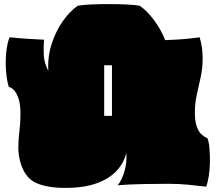

<svg xmlns="http://www.w3.org/2000/svg" viewBox="-20 -895 1054 938"><path d="M299 23Q213 23 159 0Q105 -23 82 -94Q69 -136 69.5 -176Q70 -216 75 -256Q80 -296 80 -337Q80 -388 69.5 -416.5Q59 -445 46 -457Q33 -469 23 -470Q13 -503 9.5 -548.5Q6 -594 10.5 -639Q15 -684 27 -713Q63 -709 106 -706Q149 -703 195 -701Q192 -663 194 -625Q196 -587 216 -549Q212 -618 232.5 -681Q253 -744 287.5 -792.5Q322 -841 360 -867Q389 -872 430.5 -873.5Q472 -875 514 -875Q560 -875 600.5 -873Q641 -871 662 -867Q697 -844 731.5 -798Q766 -752 787 -699Q849 -701 894 -705.5Q939 -710 955 -713Q964 -685 967 -659.5Q970 -634 970 -609Q970 -562 960.5 -518.5Q951 -475 941.5 -432.5Q932 -390 932 -345Q932 -302 941.5 -276Q951 -250 965.5 -237.5Q980 -225 994 -219Q1001 -199 1003.5 -167.5Q1006 -136 1005.5 -101Q1005 -66 1000 -34.5Q995 -3 987 17Q947 12 901 7.5Q855 3 802 3Q731 3 685 4Q639 5 609 6.5Q579 8 555 10Q575 -14 588 -58Q601 -102 597 -149Q587 -102 551.5 -62.5Q516 -23 453.5 0Q391 23 299 23ZM489 -329H527V-576H489Z"/></svg>

Font: Oi
Style: Regular
Weight: 400
Designer: Kostas Bartsokas, Mohamad Dakak
Foundry: Foundry5
Version: Version 4.000